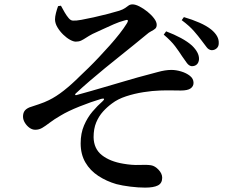

<svg xmlns="http://www.w3.org/2000/svg" viewBox="-20 -797 1040 876"><path d="M313 -703Q303 -703 293.5 -714Q284 -725 275 -740.5Q266 -756 258 -771L245 -769Q240 -756 235.5 -738.5Q231 -721 231 -709Q231 -691 242 -672.5Q253 -654 268.5 -639Q284 -624 299.5 -615.5Q315 -607 326 -607Q340 -607 350.5 -612Q361 -617 373 -625Q385 -633 402 -642Q422 -651 447.5 -663Q473 -675 499.5 -686.5Q526 -698 546 -703Q559 -708 562.5 -705Q566 -702 558 -689Q545 -668 525 -642.5Q505 -617 480.5 -589.5Q456 -562 431 -535.5Q406 -509 383.5 -487Q361 -465 345 -450Q307 -412 271.5 -384Q236 -356 203 -340Q183 -330 157.5 -321.5Q132 -313 114 -307Q98 -300 91.5 -290Q85 -280 85 -265Q85 -251 93.5 -237Q102 -223 114.5 -214Q127 -205 141 -205Q158 -205 172.5 -213.5Q187 -222 206.5 -237Q226 -252 257 -270Q290 -290 342.5 -311Q395 -332 442 -346Q453 -349 454.5 -345.5Q456 -342 448 -335Q425 -315 402 -288Q379 -261 363.5 -225Q348 -189 348 -143Q348 -93 369.5 -56Q391 -19 428.5 5.5Q466 30 511 43Q538 50 574.5 54.5Q611 59 642 59Q681 59 700.5 49Q720 39 720 14Q720 -5 703.5 -22.5Q687 -40 669 -43Q649 -46 616 -44.5Q583 -43 543 -50Q482 -60 445 -89Q408 -118 407 -171Q407 -210 419 -238.5Q431 -267 450 -288Q469 -309 491 -325Q517 -345 555 -357.5Q593 -370 634.5 -376.5Q676 -383 710 -384Q741 -385 764 -384.5Q787 -384 805 -384Q836 -384 849.5 -393.5Q863 -403 863 -419Q863 -438 846.5 -451Q830 -464 806.5 -471Q783 -478 762 -478Q734 -478 698.5 -468Q663 -458 609 -444Q584 -437 548.5 -426.5Q513 -416 473.5 -404.5Q434 -393 396 -382Q358 -371 328 -363Q324 -362 323 -364.5Q322 -367 325 -370Q357 -400 391 -429Q425 -458 459 -486Q493 -514 526.5 -540.5Q560 -567 590.5 -592Q621 -617 648 -639Q659 -649 670 -654.5Q681 -660 688 -666Q695 -672 695 -684Q695 -697 683 -713Q671 -729 653 -743.5Q635 -758 616.5 -767.5Q598 -777 585 -777Q574 -777 567 -772Q560 -767 551 -760.5Q542 -754 524 -748Q501 -741 470 -733Q439 -725 407.5 -718Q376 -711 351 -706.5Q326 -702 313 -703ZM899 -613Q913 -595 922.5 -582Q932 -569 946 -568Q959 -568 968.5 -576.5Q978 -585 978 -599Q979 -616 970.5 -631.5Q962 -647 944 -662Q923 -679 890 -693.5Q857 -708 819 -719L809 -705Q844 -679 864.5 -655.5Q885 -632 899 -613ZM811 -540Q823 -522 833 -509Q843 -496 855 -495Q870 -495 878.5 -503.5Q887 -512 888 -527Q889 -557 856 -589Q836 -607 805.5 -623.5Q775 -640 738 -654L727 -639Q761 -610 779 -586Q797 -562 811 -540Z"/></svg>

Font: Early Summer Mincho SemiBold
Style: Regular
Weight: 600
Designer: GuiWonder
Version: Version 1.002